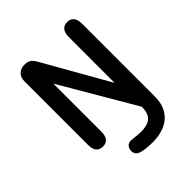

<svg xmlns="http://www.w3.org/2000/svg" viewBox="-223 -755 1066 1066"><g transform="rotate(-45 309.5 -222.0)"><path d="M434.5 -560Q434.5 -592.5 448 -609Q461.5 -625.5 487 -625.5Q512 -625.5 525.5 -609Q539 -592.5 539 -560V9.5Q539 68.5 515.2 107Q491.5 145.5 449.5 164.2Q407.5 183 352 183Q328 183 304.2 180.8Q280.5 178.5 263 173Q247.5 167.5 239.8 157.8Q232 148 232 132.5Q232 114.5 242.5 102.2Q253 90 271 90Q280.5 90 291.5 91.5Q303.5 93 317.8 94.5Q332 96 345.5 96Q378 96 400.8 87.5Q423.5 79 435.5 58Q447.5 37 447.5 0L191 -437.5V-61Q191 4.5 139 4.5Q86.5 4.5 86.5 -61V-558.5Q86.5 -591 104.5 -608.2Q122.5 -625.5 150 -625.5H152Q179.5 -625.5 193.2 -613.8Q207 -602 220 -577.5L434.5 -200Z"/></g></svg>

Font: Sono Monospace Medium
Style: Regular
Weight: 500
Designer: Tyler Finck
Foundry: Tyler Finck
Version: Version 2.112